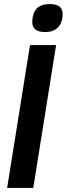

<svg xmlns="http://www.w3.org/2000/svg" viewBox="-20 -921 327 941"><path d="M224 -901Q256 -901 271.5 -889Q287 -877 287 -851Q287 -824 276.5 -804Q266 -784 247.5 -774Q229 -764 201 -764Q169 -764 153.5 -776.5Q138 -789 138 -814Q139 -841 147.5 -860.5Q156 -880 175 -890.5Q194 -901 224 -901ZM15 0 127 -700H255L143 0Z"/></svg>

Font: Georama ExtraCondensed Thin SemiBold
Style: Italic
Weight: 600
Italic angle: -9°
Version: Version 1.001